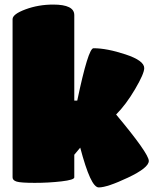

<svg xmlns="http://www.w3.org/2000/svg" viewBox="-20 -800 676 840"><path d="M35 -24V-716Q35 -738 91.5 -759Q148 -780 213 -780Q305 -780 305 -734V-360H318Q366 -589 389 -589Q447 -589 529 -562Q611 -535 611 -502Q611 -478 571 -410Q531 -342 488 -299Q631 -128 631 -96Q631 -66 540 -23Q449 20 412 20Q394 20 374 -23.5Q354 -67 331 -154L305 -123V-24Q305 -13 249 -6.5Q193 0 132 0Q71 0 53 -5.5Q35 -11 35 -24Z"/></svg>

Font: Titan One
Style: Regular
Weight: 400
Designer: Rodrigo Fuenzalida
Foundry: Rodrigo Fuenzalida
Version: Version 1.001